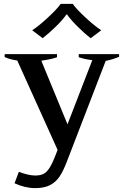

<svg xmlns="http://www.w3.org/2000/svg" viewBox="-20 -777 640 990"><path d="M200 -580 146 -621Q179 -642 226.5 -686Q274 -730 293 -757H355Q374 -730 421.5 -686Q469 -642 502 -621L448 -580Q416 -604 380 -640Q344 -676 326 -702H322Q305 -676 268.5 -640.5Q232 -605 200 -580ZM594 -498V-484Q560 -470 525 -463L326 53Q307 104 287 133.5Q267 163 237 178Q207 193 162 193Q109 193 55 168L77 109Q128 128 162 128Q187 128 203.5 120Q220 112 234.5 90Q249 68 266 24L277 -4L69 -465Q28 -471 4 -483V-498H274V-482Q249 -472 193 -464L328 -136L456 -467Q422 -470 386 -482V-498Z"/></svg>

Font: Trirong SemiBold
Style: Regular
Weight: 600
Designer: Katatrad Team
Foundry: CadsonDemak
Version: Version 1.000